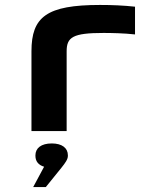

<svg xmlns="http://www.w3.org/2000/svg" viewBox="-20 -529 640 775"><path d="M398 -396C428 -396 482 -395 525 -390V-502C479 -507 432 -509 384 -509C168 -509 107 -461 107 -322V0H249V-322C249 -379 274 -396 398 -396ZM114 226H165L228 148C244 128 254 114 254 100V98C254 68 230 50 189 50C146 50 123 69 123 98V100C123 122 135 137 158 144Z"/></svg>

Font: LT Wave Mono Bold
Style: Regular
Weight: 700
Designer: Daniel Lyons
Version: Version 2.5 (Glyphs App)